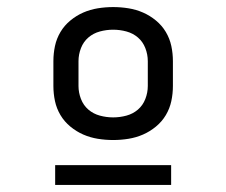

<svg xmlns="http://www.w3.org/2000/svg" viewBox="-20 -713 640 543"><path d="M300 -317Q278 -317 256.5 -320.5Q235 -324 215.5 -332.5Q196 -341 179 -355Q162 -369 151 -387.5Q140 -406 135.5 -427Q131 -448 131 -470V-540Q131 -562 135.5 -583Q140 -604 151 -622.5Q162 -641 179 -655Q196 -669 215.5 -677.5Q235 -686 256.5 -689.5Q278 -693 300 -693Q322 -693 343.5 -689.5Q365 -686 384.5 -677.5Q404 -669 421 -655Q438 -641 449 -622.5Q460 -604 464.5 -583Q469 -562 469 -540V-470Q469 -448 464.5 -427Q460 -406 449 -387.5Q438 -369 421 -355Q404 -341 384.5 -332.5Q365 -324 343.5 -320.5Q322 -317 300 -317ZM300 -381Q319 -381 337.5 -386Q356 -391 370 -403Q384 -415 391 -433Q398 -451 398 -470V-540Q398 -559 391 -577Q384 -595 370 -607Q356 -619 337.5 -624Q319 -629 300 -629Q281 -629 262.5 -624Q244 -619 230 -607Q216 -595 209 -577Q202 -559 202 -540V-470Q202 -451 209 -433Q216 -415 230 -403Q244 -391 262.5 -386Q281 -381 300 -381ZM136 -190V-246H464V-190Z"/></svg>

Font: Iosevka Extended
Style: Regular
Weight: 400
Width: 7
Monospace: yes
Designer: Belleve Invis
Foundry: Belleve Invis
Version: Version 32.5.0; ttfautohint (v1.8.4)